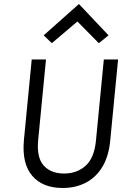

<svg xmlns="http://www.w3.org/2000/svg" viewBox="-20 -925 629 956"><path d="M292 11Q193 11 140.8 -49.2Q88.5 -109.5 99 -227L138 -629H209L170 -227Q162 -139.5 198 -100.2Q234 -61 299 -61Q363.5 -61 406.8 -100.2Q450 -139.5 458 -227L497 -629H568L529 -227Q522 -148.5 490.5 -95.5Q459 -42.5 408 -15.8Q357 11 292 11ZM238 -710 197.5 -749 373 -905 520.5 -749 472 -710 365.5 -818Z"/></svg>

Font: Karla
Style: Italic
Weight: 400
Italic angle: -8°
Designer: Jonathan Pinhorn
Version: Version 2.004;gftools[0.9.33]